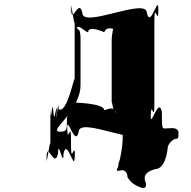

<svg xmlns="http://www.w3.org/2000/svg" viewBox="-20 -685 942 949"><path d="M378 -265V-488C378 -542 370 -536 360 -545C360 -581 358 -544 358 -544C368 -570 398 -526 416 -526C416 -562 495 -526 495 -526C512 -562 543 -534 552 -544C552 -580 549 -545 549 -545C540 -572 532 -505 532 -488V-178C532 -196 540 -131 549 -121C549 -157 552 -123 552 -123C543 -168 512 -141 495 -141C495 -177 328 -178 353 -178C355 -178 326 -170 311 -101C311 -39 311 -34 271 -34C247 -41 273 -61 308 -105C351 -160 379 -215 378 -265ZM794 -50C782 -50 780 -53 780 -132C763 -212 724 -43 724 -114C724 -194 726 -32 726 -111C726 -200 743 -72 743 -169V-584C743 -682 763 -549 763 -639C763 -719 762 -563 762 -642C762 -713 724 -542 706 -621C706 -701 387 -542 387 -621C370 -701 332 -553 332 -642C332 -722 330 -560 330 -639C330 -710 349 -523 349 -584V-293C347 -316 313 -121 270 -145C267 -221 259 -48 260 -124C260 -204 263 -46 263 -125C261 -208 248 -53 244 -132C237 -212 233 -57 229 -140V36C229 -26 209 163 209 92C209 12 211 173 211 94C211 4 249 153 267 74C267 -6 294 153 294 74C311 -6 348 165 348 94C348 14 351 171 351 92C351 3 331 133 331 36V4C331 -94 313 36 313 -54C313 -134 311 28 311 -51C311 -122 351 46 369 -33C369 -113 680 46 680 -33C698 -113 737 38 737 -51C737 -131 735 25 735 -54C735 -125 715 -96 651 -78C587 -78 586 -43 586 10C586 28 575 110 566 120C566 130 565 141 559 149C550 167 576 156 588 156C583 156 610 157 610 190C628 223 656 234 682 244C698 244 702 242 702 224C692 197 684 169 746 151C808 151 810 21 810 38C810 38 821 10 847 1C863 1 862 -2 862 -35C852 -59 824 -50 794 -50Z"/></svg>

Font: Hussar Przerywany
Style: Regular
Weight: 400
Foundry: Cannot Into Space Fonts
Version: Version 0.982